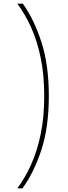

<svg xmlns="http://www.w3.org/2000/svg" viewBox="-20 -812 368 1042"><path d="M220 -291Q220 -407 200.5 -500Q181 -593 148 -665.2Q115 -737.5 74 -792H104Q165.5 -706 205.2 -582.5Q245 -459 245 -291Q245 -123 205 0.2Q165 123.5 102 210H74Q115 155.5 148 83Q181 10.5 200.5 -82.2Q220 -175 220 -291Z"/></svg>

Font: Hepta Slab ExtraLight ExtraLight
Style: Regular
Weight: 250
Version: Version 1.102